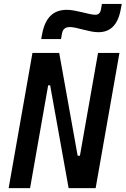

<svg xmlns="http://www.w3.org/2000/svg" viewBox="-20 -965 644 985"><path d="M332 0 237.3 -527.3H189.5L219.7 -693.4H283.7L378.4 -166H405.8L375.5 0ZM24.4 0 146.5 -693.4H256.3L134.3 0ZM360.8 0 482.9 -693.4H592.8L470.7 0ZM191.4 -764.6 195.8 -789.1Q207.5 -852.5 238.8 -883.5Q270 -914.6 322.8 -914.6Q339.8 -914.6 360.4 -910.9Q380.9 -907.2 401.6 -902.1Q422.4 -897 440.2 -893.1Q458 -889.2 469.7 -889.2Q492.7 -889.2 498 -916.5L502.9 -944.8H604.5L600.1 -920.4Q589.4 -859.4 560.8 -829.6Q532.2 -799.8 484.4 -799.8Q467.8 -799.8 447.8 -803.7Q427.7 -807.6 407.2 -813Q386.7 -818.4 368.7 -822.3Q350.6 -826.2 337.9 -826.2Q304.2 -826.2 298.3 -793.9L293 -764.6Z"/></svg>

Font: Cascadia Mono Medium
Style: Italic
Weight: 500
Italic angle: -10°
Monospace: yes
Designer: Aaron Bell
Foundry: Saja Typeworks
Version: Version 2407.024